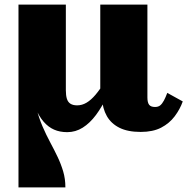

<svg xmlns="http://www.w3.org/2000/svg" viewBox="-20 -561 824 831"><path d="M589 10Q533 10 497 -8Q461 -26 442.5 -58.5Q424 -91 421 -137L414 -138V-541H618V-139Q618 -117 625.5 -107.5Q633 -98 651 -98Q665 -98 673.5 -105Q682 -112 689.5 -126Q697 -140 704 -159L771 -122Q759 -88 736 -57.5Q713 -27 677.5 -8.5Q642 10 589 10ZM265 -541V-170Q265 -148 269.5 -133.5Q274 -119 285 -112Q296 -105 314 -105Q335 -105 354.5 -116.5Q374 -128 393.5 -151Q413 -174 433 -207L445 -148Q422 -99 395.5 -63.5Q369 -28 338 -8.5Q307 11 271 11Q239 11 214 0Q189 -11 169 -34Q149 -57 134.5 -91.5Q120 -126 111 -175L122 -194Q126 -139 137 -95Q148 -51 164 -14Q180 23 197.5 55.5Q215 88 229.5 118.5Q244 149 253.5 181Q263 213 263 250H60V-541Z"/></svg>

Font: Roboto Serif ExtraBold
Style: Regular
Weight: 800
Designer: Greg Gazdowicz
Foundry: Commercial Type
Version: Version 1.008